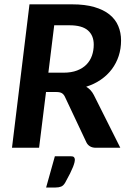

<svg xmlns="http://www.w3.org/2000/svg" viewBox="-20 -668 603 868"><path d="M188 -252 156.7 0H34.2L113.3 -648.4H305.7Q364.3 -648.4 406.2 -636.2Q448.2 -624 475.1 -602.3Q502 -580.6 514.6 -550.5Q527.3 -520.5 527.3 -484.9Q527.3 -447.8 516.6 -415Q505.9 -382.3 485.6 -355.2Q465.3 -328.1 436 -307.9Q406.7 -287.6 369.6 -275.9Q391.6 -263.2 404.3 -238.3L523.9 0H413.1Q397.5 0 386.7 -6.6Q376 -13.2 370.6 -24.4L273.9 -229.5Q268.6 -241.2 260 -246.6Q251.5 -252 234.4 -252ZM225.1 -553.7 198.7 -339.4H267.1Q302.7 -339.4 328.6 -349.4Q354.5 -359.4 371.1 -376.5Q387.7 -393.6 395.8 -416.7Q403.8 -439.9 403.8 -466.3Q403.8 -507.8 377.2 -530.8Q350.6 -553.7 294.4 -553.7ZM300.8 38.6Q312 38.6 315.2 43.5Q318.4 48.3 318.4 53.2Q318.4 58.6 316.7 66.4Q314.9 74.2 310.1 86.7Q305.2 99.1 296.6 116.5Q288.1 133.8 274.4 158.2Q266.6 171.4 256.3 175.5Q246.1 179.7 231 179.7H188.5L228 38.6Z"/></svg>

Font: Carlito
Style: Bold Italic
Weight: 700
Italic angle: -7°
Designer: Lukasz Dziedzic
Foundry: tyPoland Lukasz Dziedzic
Version: Version 1.104